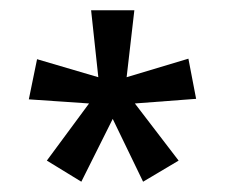

<svg xmlns="http://www.w3.org/2000/svg" viewBox="-20 -781 437 373"><path d="M241 -761H157L171 -631L52 -666L36 -588L153 -580L71 -469L138 -428L199 -550L258 -428L327 -469L242 -580L361 -589L346 -667L226 -631Z"/></svg>

Font: Noto Sans Myanmar UI ExtraCondensed
Style: Regular
Weight: 400
Width: 2
Designer: Monotype Design Team
Foundry: Monotype Imaging Inc.
Version: Version 2.103